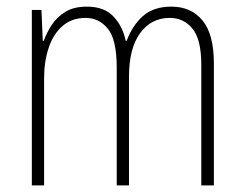

<svg xmlns="http://www.w3.org/2000/svg" viewBox="-20 -559 737 579"><path d="M497 -539Q556 -539 590.5 -497.5Q625 -456 625 -367V0H587V-364Q587 -440 560.5 -472.5Q534 -505 492 -505Q436 -505 402.5 -459Q369 -413 369 -328V0H332V-355Q332 -439 305.5 -472Q279 -505 238 -505Q197 -505 169 -481Q141 -457 127 -415.5Q113 -374 113 -323V0H76V-529H105L109 -436H112Q121 -461 136.5 -484.5Q152 -508 177.5 -523.5Q203 -539 242 -539Q294 -539 322 -509.5Q350 -480 359 -436H362Q379 -482 411 -510.5Q443 -539 497 -539Z"/></svg>

Font: Noto Sans Kannada Condensed ExtraLight
Style: Regular
Weight: 200
Width: 3
Designer: Jelle Bosma - Monotype Design Team
Foundry: Monotype Imaging Inc.
Version: Version 2.005; ttfautohint (v1.8.4.7-5d5b)